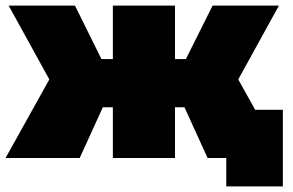

<svg xmlns="http://www.w3.org/2000/svg" viewBox="-21 -567 1051 689"><path d="M641 -182 724 0H991L834 -282L980 -547H742L646 -355H607V-547H384V-355H343L248 -547H10L156 -282L-1 0H265L348 -182H384V0H607V-182ZM994 -173H724V0H791V102H994Z"/></svg>

Font: Montserrat Custom Black
Style: Regular
Weight: 900
Designer: Julieta Ulanovsky
Foundry: Julieta Ulanovsky
Version: Version 7.200